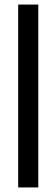

<svg xmlns="http://www.w3.org/2000/svg" viewBox="-20 -820 247 840"><path d="M59.5 0V-800H147.5V0Z"/></svg>

Font: Big Shoulders Stencil Text Medium
Style: Regular
Weight: 500
Designer: Patric King
Foundry: XO Type Co
Version: Version 1.000